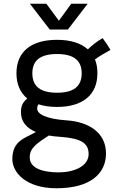

<svg xmlns="http://www.w3.org/2000/svg" viewBox="-20 -729 630 1027"><path d="M282 278C464 278 547 199 547 92C547 -21 453 -77 339 -85C222 -93 179 -120 179 -148C179 -157 180 -163 186 -171C214 -162 247 -157 285 -157C423 -157 501 -222 501 -337C501 -365 497 -389 488 -411C511 -428 534 -442 571 -462C558 -484 547 -501 529 -525C499 -508 474 -488 450 -465C413 -498 358 -516 285 -516C146 -516 68 -452 68 -337C68 -279 88 -233 126 -202C104 -184 92 -166 92 -129C92 -76 124 -43 172 -23C116 10 46 22 46 122C46 193 118 278 282 278ZM139 113C139 64 173 40 241 -4C261 -1 281 2 303 3C416 11 454 38 454 95C454 161 375 193 293 193C211 193 139 172 139 113ZM140 -709 246 -571H343L449 -709H361L295 -618L228 -709ZM153 -337C153 -406 196 -440 285 -440C374 -440 417 -406 417 -337C417 -267 374 -233 285 -233C196 -233 153 -267 153 -337Z"/></svg>

Font: Hibana 45 SubMedium
Style: Regular
Weight: 500
Width: 6
Designer: pygmalion
Foundry: ybstudio
Version: Version 2021.007;FEAKit 1.0